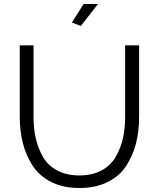

<svg xmlns="http://www.w3.org/2000/svg" viewBox="-20 -937 795 962"><path d="M471 -917 385 -807 340 -824 399 -917ZM377 -58Q442 -58 488.5 -83Q535 -108 560 -151.5Q585 -195 596 -244.5Q607 -294 607 -352V-710H677V-352Q677 -277 660.5 -215Q644 -153 610 -102.5Q576 -52 516.5 -23.5Q457 5 378 5Q297 5 237 -25Q177 -55 143.5 -107Q110 -159 94.5 -220Q79 -281 79 -352V-710H148V-352Q148 -293 159.5 -243Q171 -193 196 -150Q221 -107 267.5 -82.5Q314 -58 377 -58Z"/></svg>

Font: Raleway
Style: Regular
Weight: 400
Designer: Matt McInerney, Pablo Impallari, Rodrigo Fuenzalida
Foundry: Matt McInerney, Pablo Impallari, Rodrigo Fuenzalida
Version: Version 1.000;PS 001.001;hotconv 1.0.56; ttfautohint (v1.5)